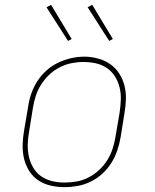

<svg xmlns="http://www.w3.org/2000/svg" viewBox="-20 -765 640 793"><path d="M246 8Q217 8 189 1.5Q161 -5 138.5 -20Q116 -35 101 -58.5Q86 -82 79.5 -109Q73 -136 73.5 -165Q74 -194 79 -223L96 -323Q100 -351 109 -377.5Q118 -404 133.5 -428.5Q149 -453 171 -473Q193 -493 219 -505.5Q245 -518 273 -524.5Q301 -531 328 -531Q356 -531 384 -523.5Q412 -516 434.5 -500.5Q457 -485 472 -462Q487 -439 494 -411.5Q501 -384 500 -355Q499 -326 494 -297L478 -197Q473 -169 464 -142.5Q455 -116 439.5 -91.5Q424 -67 402 -47Q380 -27 354 -14.5Q328 -2 300.5 3Q273 8 246 8ZM246 -11Q271 -11 296.5 -15.5Q322 -20 345.5 -32Q369 -44 389 -62.5Q409 -81 423 -103.5Q437 -126 445 -150.5Q453 -175 457 -200L474 -300Q478 -326 479 -352.5Q480 -379 474 -403.5Q468 -428 455 -449Q442 -470 421.5 -484Q401 -498 376 -503.5Q351 -509 325 -509Q300 -509 275 -504Q250 -499 226.5 -487Q203 -475 183.5 -456.5Q164 -438 150 -416Q136 -394 128 -369.5Q120 -345 116 -320L100 -220Q95 -194 94.5 -168Q94 -142 99.5 -117.5Q105 -93 117.5 -72Q130 -51 150 -37Q170 -23 195 -17Q220 -11 246 -11ZM431 -596 342 -735 361 -745 446 -604ZM261 -596 172 -735 191 -745 276 -604Z"/></svg>

Font: Iosevka Etoile Thin Oblique
Style: Regular
Weight: 100
Italic angle: -9°
Designer: Belleve Invis
Foundry: Belleve Invis
Version: Version 15.5.2; ttfautohint (v1.8.4)